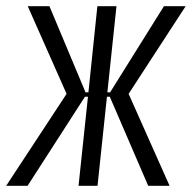

<svg xmlns="http://www.w3.org/2000/svg" viewBox="-38 -598 618 618"><path d="M-18.1 0 176.3 -295.9 51.3 -578.1H121.1L237.3 -300.8H246.6L275.4 -578.1H336.9L307.6 -300.8H316.4L489.7 -578.1H559.6L376 -295.9L507.8 0H439L315.4 -286.6H306.2L275.9 0H214.8L245.1 -286.6H235.4L50.8 0Z"/></svg>

Font: Oswald
Style: Light
Weight: 300
Designer: Vernon Adams
Foundry: Vernon Adams
Version: 3.0; ttfautohint (v0.95.6-bc232) -l 8 -r 50 -G 200 -x 0 -w "